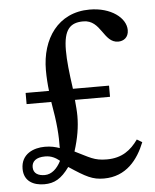

<svg xmlns="http://www.w3.org/2000/svg" viewBox="-49 -686 593 736"><g transform="rotate(-5 247.5 -318.0)"><path d="M372 -304V-347H233C224 -411 219 -456 219 -496C219 -577 245 -601 295 -601C364 -601 365 -512 422 -512C442 -512 462 -524 462 -553C462 -600 405 -644 323 -644C201 -644 136 -547 136 -427C136 -400 138 -371 141 -347H51V-304H146C161 -220 164 -173 163 -125C146 -131 129 -135 106 -135C64 -135 14 -116 14 -58C14 -10 51 8 92 8C131 8 158 -7 189 -50C254 -7 278 6 322 6C408 6 454 -55 480 -120L460 -132C432 -93 398 -66 339 -66C290 -66 274 -80 218 -107C234 -157 241 -200 241 -242C241 -261 239 -281 237 -304ZM159 -75C145 -48 124 -27 97 -27C73 -27 53 -36 53 -61C53 -83 69 -98 104 -98C129 -98 145 -88 159 -77Z"/></g></svg>

Font: STIX Two Math
Style: Regular
Weight: 400
Designer: Ross Mills, John Hudson & Paul Hanslow, Tiro Typeworks Ltd; with portions MicroPress Inc., with additions and correction
Foundry: Tiro Typeworks Ltd
Version: Version 2.02 b142